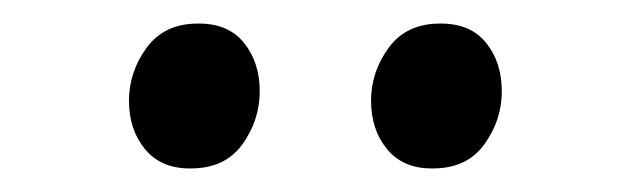

<svg xmlns="http://www.w3.org/2000/svg" viewBox="-20 -798 536 163"><path d="M141 -655Q116.5 -655 103 -671.5Q89.5 -688 89.5 -712.5Q89.5 -737 104.5 -757.5Q119.5 -778 148 -778H149Q174 -778 187.2 -761.5Q200.5 -745 200.5 -720.5Q200.5 -696 185.8 -675.5Q171 -655 142 -655ZM346.5 -655Q322 -655 308.5 -671.5Q295 -688 295 -712.5Q295 -737 310 -757.5Q325 -778 353.5 -778H354.5Q379.5 -778 392.8 -761.5Q406 -745 406 -720.5Q406 -696 391.2 -675.5Q376.5 -655 347.5 -655Z"/></svg>

Font: Merriweather 24pt Light
Style: Regular
Weight: 300
Designer: Eben Sorkin
Foundry: Eben Sorkin
Version: Version 2.100